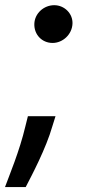

<svg xmlns="http://www.w3.org/2000/svg" viewBox="-31 -554 337 751"><path d="M174 -60.7 186.1 -99.4H78.1L68.2 -59.7C45.5 36.9 4.3 134.6 -11.4 177.6H69.6C93.4 131.7 149.1 26.6 174 -60.7ZM103.3 -460.6C101.9 -419 132.8 -386 174.7 -386C214.5 -386 250.4 -419 252.5 -460.6C254.6 -500.7 221.2 -533.7 181.1 -533.7C140.3 -533.7 104.4 -501.4 103.3 -460.6Z"/></svg>

Font: Magic Ui Pro Semi Bold
Style: Italic
Weight: 600
Italic angle: -9.39999°
Designer: Stefan Endress, Andreas Faust
Version: Version 1.000;FEAKit 1.0